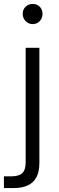

<svg xmlns="http://www.w3.org/2000/svg" viewBox="-47 -740 301 980"><path d="M-27 220V160H11Q50 160 67 143.5Q84 127 84 88V-496H154V91Q154 135 139.5 163.5Q125 192 95.5 206Q66 220 22 220ZM120 -617Q99 -617 84 -632Q69 -647 69 -669Q69 -692 84 -706Q99 -720 120 -720Q141 -720 155.5 -706Q170 -692 170 -669Q170 -647 155.5 -632Q141 -617 120 -617Z"/></svg>

Font: DM Sans 24pt Light
Style: Regular
Weight: 300
Designer: Colophon Foundry, Jonny Pinhorn
Foundry: Colophon Foundry
Version: Version 4.004;gftools[0.9.30]